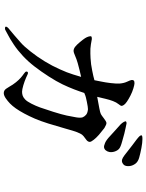

<svg xmlns="http://www.w3.org/2000/svg" viewBox="104 -862 791 1040"><g transform="rotate(90 500.0 -341.5)"><path d="M414 -457Q417 -474 421.5 -495Q426 -516 429.5 -545Q433 -574 432 -594Q430 -617 422 -634Q414 -651 413 -657.5Q412 -664 415 -669Q418 -674 430 -674Q438 -674 458 -668Q478 -662 497.5 -652Q517 -642 530 -633Q543 -624 548 -616.5Q553 -609 553 -604Q553 -599 543.5 -587.5Q534 -576 527 -557.5Q520 -539 515 -518L504 -472Q542 -479 566 -483.5Q590 -488 597.5 -492Q605 -496 621 -508.5Q637 -521 645 -522Q653 -523 673 -511Q694 -495 709.5 -481.5Q725 -468 736.5 -453.5Q748 -439 748 -432Q748 -422 738 -414L717 -398Q708 -391 702.5 -379Q697 -367 693 -356.5Q689 -346 675.5 -298Q662 -250 648.5 -207Q635 -164 622 -134Q609 -104 594.5 -77Q580 -50 566.5 -31Q553 -12 540 0.5Q527 13 512.5 23Q498 33 486 34Q477 35 469 30Q461 25 449.5 4.5Q438 -16 425 -32Q412 -48 400.5 -58Q389 -68 378 -75.5Q367 -83 367 -88.5Q367 -94 370.5 -96Q374 -98 380 -96Q384 -94 401 -86.5Q418 -79 441 -72Q465 -65 476.5 -65Q488 -65 498 -68.5Q508 -72 518.5 -82Q529 -92 541 -115.5Q553 -139 561.5 -162.5Q570 -186 585 -233.5Q600 -281 605.5 -307.5Q611 -334 615 -357.5Q619 -381 615 -393Q611 -403 601.5 -411.5Q592 -420 571 -422Q560 -422 531 -416Q502 -410 498 -408L483 -402Q475 -377 463.5 -347Q452 -317 436.5 -284.5Q421 -252 394 -210Q367 -168 340 -133Q313 -98 282.5 -69.5Q252 -41 220.5 -20Q189 1 169 11Q149 21 144 24.5Q139 28 132 27.5Q125 27 124 24Q123 21 126.5 15.5Q130 10 139.5 3Q149 -4 171 -23.5Q193 -43 211 -58.5Q229 -74 258 -110.5Q287 -147 312 -188Q337 -229 355 -270Q373 -309 383 -342L396 -385Q375 -380 359.5 -376.5Q344 -373 321.5 -366.5Q299 -360 281 -352Q263 -344 256 -344Q244 -344 233 -352.5Q222 -361 207.5 -378.5Q193 -396 186.5 -406Q180 -416 177 -427Q174 -438 178 -441Q182 -443 191 -443Q195 -443 219 -438Q242 -434 270 -435Q291 -435 328 -439Q365 -445 391 -451L414 -457ZM715 -543 682 -573 654 -598Q645 -607 640 -616Q635 -625 637.5 -628Q640 -631 648 -631Q654 -630 672 -626L703 -619L746 -607Q776 -599 785.5 -590.5Q795 -582 800 -567.5Q805 -553 803 -539Q801 -527 794 -518.5Q787 -510 777 -509Q770 -508 754 -514.5Q738 -521 715 -543ZM873 -617Q863 -607 853.5 -606Q844 -605 833 -611.5Q822 -618 802.5 -634Q783 -650 766.5 -662Q750 -674 736.5 -684.5Q723 -695 717.5 -701Q712 -707 712.5 -712Q713 -717 732.5 -717Q752 -717 781 -711.5Q810 -706 833 -699.5Q856 -693 866.5 -678.5Q877 -664 879 -648Q881 -627 873 -617Z"/></g></svg>

Font: ChillKai
Style: Regular
Weight: 400
Designer: ChillType
Foundry: 寒蝉字型
Version: Version 2.000